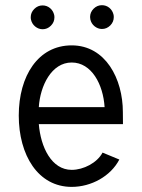

<svg xmlns="http://www.w3.org/2000/svg" viewBox="-20 -710 551 744"><path d="M329.1 -644C329.1 -641.6 329.6 -638.7 330.1 -634.8C332.5 -624 337.9 -615.2 346.2 -608.4C354.5 -601.6 364.3 -597.7 375 -597.7C387.2 -597.7 397.9 -602.1 407.2 -611.3C416.5 -620.6 420.9 -631.3 420.9 -644C420.9 -647.9 420.4 -650.9 419.9 -653.3C417.5 -663.6 412.1 -672.9 403.8 -679.7C395.5 -686.5 385.7 -689.9 375 -689.9C362.8 -689.9 352.1 -685.5 342.8 -676.3C333.5 -667 329.1 -656.2 329.1 -644ZM99.1 -643.1C99.1 -638.7 99.6 -635.7 100.1 -633.8C102.5 -623 107.9 -614.3 116.2 -607.4C124.5 -600.6 134.3 -596.7 145 -596.7C157.2 -596.7 168 -601.1 177.2 -610.4C186.5 -619.6 190.9 -630.4 190.9 -643.1C190.9 -647 190.4 -649.9 189.9 -652.3C187.5 -662.6 182.1 -671.9 173.8 -678.7C165.5 -685.5 155.8 -689 145 -689C132.8 -689 122.1 -684.6 112.8 -675.3C103.5 -666 99.1 -655.3 99.1 -643.1ZM130.4 -294.9C135.7 -377.9 179.7 -467.8 257.8 -467.8C335 -467.8 379.9 -382.8 385.3 -294.9ZM130.4 -229H456.5C456.5 -240.2 456.1 -265.1 456.1 -275.9C456.1 -404.3 389.2 -534.2 257.8 -534.2C127.9 -534.2 52.7 -416 52.7 -262.2C52.7 -108.9 127.4 14.2 257.8 14.2C333.5 14.2 408.7 -26.9 442.4 -91.8L377.4 -118.7C356.4 -79.1 303.7 -51.8 257.8 -51.8C179.7 -51.8 137.7 -139.6 130.4 -229Z"/></svg>

Font: Tuffy
Style: Regular
Weight: 500
Designer: Thatcher Ulrich, Karoly Barta and Michael Everson
Version: Version 001.270